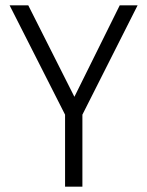

<svg xmlns="http://www.w3.org/2000/svg" viewBox="-20 -700 552 720"><path d="M289 -270V0H224V-270L16 -680H86L259 -337L429 -680H496Z"/></svg>

Font: Inria Sans Light
Style: Regular
Weight: 300
Designer: Black Foundry Team
Foundry: Black Foundry
Version: Version 1.2; ttfautohint (v1.8.3)